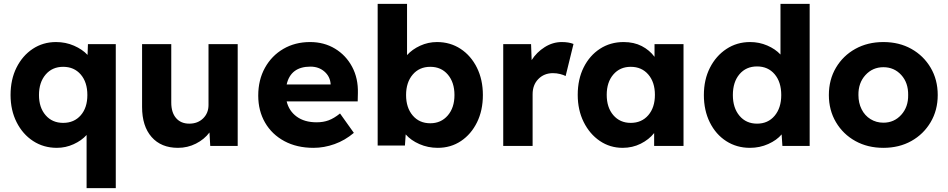

<svg xmlns="http://www.w3.org/2000/svg" viewBox="-20 -760 4939 1000"><path d="M431 220V-57Q405 -28 363.5 -9Q322 10 276 10Q207 10 152.5 -25.5Q98 -61 66.5 -123.5Q35 -186 35 -265Q35 -346 66 -408Q97 -470 150.5 -505.5Q204 -541 272 -541Q322 -541 365.5 -522Q409 -503 436 -474L438 -530H583V220ZM309 -120Q366 -120 400.5 -159.5Q435 -199 435 -265Q435 -332 400.5 -372Q366 -412 309 -412Q252 -412 217.5 -371.5Q183 -331 183 -265Q183 -200 217.5 -160Q252 -120 309 -120Z M907 10Q819 10 769.5 -46.5Q720 -103 720 -203V-530H872V-226Q872 -174 897 -145Q922 -116 966 -116Q1010 -116 1038 -143.5Q1066 -171 1066 -213V-530H1218V0H1075L1071 -70Q1044 -34 1000.5 -12Q957 10 907 10Z M1613 10Q1526 10 1461 -25Q1396 -60 1360.5 -121.5Q1325 -183 1325 -262Q1325 -344 1360 -407Q1395 -470 1456 -505.5Q1517 -541 1595 -541Q1668 -541 1725 -506.5Q1782 -472 1814 -412Q1846 -352 1844 -275L1843 -232H1473Q1485 -182 1525.5 -152.5Q1566 -123 1629 -123Q1664 -123 1692 -133.5Q1720 -144 1751 -169L1823 -68Q1777 -29 1722.5 -9.5Q1668 10 1613 10ZM1597 -413Q1494 -413 1473 -320H1702V-323Q1699 -362 1669.5 -387.5Q1640 -413 1597 -413Z M2260 10Q2209 10 2164.5 -9.5Q2120 -29 2093 -60L2089 -2H1947V-740H2100V-473Q2127 -503 2168.5 -522Q2210 -541 2256 -541Q2325 -541 2379 -505.5Q2433 -470 2464 -407.5Q2495 -345 2495 -265Q2495 -185 2464.5 -123Q2434 -61 2381 -25.5Q2328 10 2260 10ZM2221 -118Q2277 -118 2312 -158.5Q2347 -199 2347 -265Q2347 -331 2312.5 -371.5Q2278 -412 2221 -412Q2164 -412 2129.5 -371.5Q2095 -331 2095 -265Q2095 -199 2129.5 -158.5Q2164 -118 2221 -118Z M2601 0V-530H2746L2749 -447Q2775 -488 2817 -514.5Q2859 -541 2906 -541Q2924 -541 2939.5 -538.5Q2955 -536 2967 -531L2926 -364Q2915 -370 2897 -374.5Q2879 -379 2860 -379Q2814 -379 2784 -348.5Q2754 -318 2754 -269V0Z M3223 10Q3157 10 3104 -26Q3051 -62 3020 -124.5Q2989 -187 2989 -266Q2989 -347 3020 -409Q3051 -471 3105 -506Q3159 -541 3228 -541Q3282 -541 3322.5 -520Q3363 -499 3389 -464V-530H3540V0H3387V-67Q3360 -33 3317 -11.5Q3274 10 3223 10ZM3265 -120Q3322 -120 3356.5 -160Q3391 -200 3391 -266Q3391 -332 3356.5 -372Q3322 -412 3265 -412Q3209 -412 3174.5 -372Q3140 -332 3140 -266Q3140 -200 3174.5 -160Q3209 -120 3265 -120Z M3886 10Q3817 10 3762.5 -25Q3708 -60 3677 -122.5Q3646 -185 3646 -265Q3646 -345 3677.5 -407Q3709 -469 3763.5 -505Q3818 -541 3887 -541Q3934 -541 3976 -523Q4018 -505 4045 -476V-740H4197V0H4055L4051 -60Q4026 -30 3981.5 -10Q3937 10 3886 10ZM3923 -116Q3980 -116 4014.5 -157Q4049 -198 4049 -265Q4049 -333 4014.5 -373.5Q3980 -414 3923 -414Q3866 -414 3831.5 -373.5Q3797 -333 3797 -265Q3797 -198 3831.5 -157Q3866 -116 3923 -116Z M4581 10Q4499 10 4435 -25.5Q4371 -61 4334 -123.5Q4297 -186 4297 -265Q4297 -345 4334 -407.5Q4371 -470 4435 -505.5Q4499 -541 4581 -541Q4663 -541 4726.5 -505.5Q4790 -470 4827 -407.5Q4864 -345 4864 -265Q4864 -186 4827 -123.5Q4790 -61 4726.5 -25.5Q4663 10 4581 10ZM4581 -121Q4637 -121 4674 -162Q4711 -203 4710 -265Q4711 -329 4674 -369.5Q4637 -410 4581 -410Q4525 -410 4487.5 -369Q4450 -328 4451 -265Q4451 -224 4467.5 -191Q4484 -158 4514 -139.5Q4544 -121 4581 -121Z"/></svg>

Font: Readex Pro bold
Style: Bold
Weight: 700
Designer: Bonnie Shaver-Troup, Thomas Jockin
Foundry: Lexend
Version: Version 1.200; ttfautohint (v1.8.3)